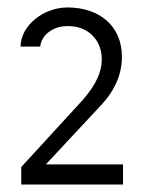

<svg xmlns="http://www.w3.org/2000/svg" viewBox="-20 -900 394 515"><path d="M103 -459 254 -621C281 -650 307 -694 307 -746V-748C307 -830 247 -880 161 -880C98 -880 36 -833 35 -775H88C90 -803 119 -830 161 -830H163C217 -830 253 -792 253 -741C253 -707 238 -674 203 -633L37 -452V-405H310V-459Z"/></svg>

Font: Mint Spirit
Style: Regular
Weight: 400
Designer: HARENDAL Hirwen
Foundry: Arkandis Digital Foundry.
Version: Version 1.004;FFEdit